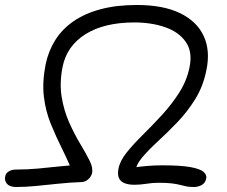

<svg xmlns="http://www.w3.org/2000/svg" viewBox="-47 -730 910 770"><path d="M15 20Q-10 19 -20 6Q-30 -7 -26 -23Q-24 -35 -12 -42.5Q0 -50 17 -50Q62 -50 105.5 -54Q149 -58 195 -63Q241 -68 292 -70L253 -17Q230 -77 204 -129Q178 -181 157 -232.5Q136 -284 129 -342Q122 -400 136 -472Q147 -525 174.5 -569Q202 -613 247.5 -644.5Q293 -676 356.5 -693Q420 -710 502 -710Q607 -710 674.5 -677.5Q742 -645 769.5 -586.5Q797 -528 781 -450Q768 -384 736 -332.5Q704 -281 664 -239.5Q624 -198 586.5 -163.5Q549 -129 523.5 -99Q498 -69 495 -39L479 -57Q513 -62 543.5 -64.5Q574 -67 603 -67Q677 -67 716 -60Q755 -53 769 -41Q783 -29 780 -14Q776 5 761 12.5Q746 20 731 20Q713 20 700.5 17.5Q688 15 675 11.5Q662 8 642 5.5Q622 3 589 3Q565 3 540 7Q515 11 492 11Q467 11 451 4Q435 -3 429.5 -17Q424 -31 428 -53Q434 -85 461.5 -119Q489 -153 527 -190.5Q565 -228 603.5 -270Q642 -312 672 -359Q702 -406 713 -460Q726 -522 698 -562Q670 -602 615 -621Q560 -640 492 -640Q371 -640 296 -593Q221 -546 204 -462Q191 -396 200.5 -340Q210 -284 231 -237.5Q252 -191 274.5 -153.5Q297 -116 312 -86.5Q327 -57 322 -35Q319 -22 307.5 -11.5Q296 -1 282 0Q230 2 184 7Q138 12 96 16Q54 20 15 20Z"/></svg>

Font: Shantell Sans Light
Style: Italic
Weight: 300
Italic angle: -11°
Designer: Stephen Nixon, Anya Danilova, Shantell Martin
Foundry: Arrow Type
Version: Version 1.008;[ac192a2d6]